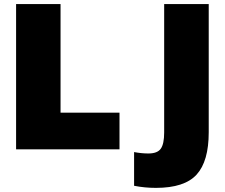

<svg xmlns="http://www.w3.org/2000/svg" viewBox="-20 -725 1091 932"><path d="M58.1 0V-705.1H273.9V-178.2H560.1V0ZM736.8 187Q682.1 187 630.9 176.8V13.2Q667 20 700.2 20Q744.1 20 760.5 -3.2Q776.9 -26.4 776.9 -82V-705.1H993.2V-83Q993.2 58.1 934.3 122.6Q875.5 187 736.8 187Z"/></svg>

Font: Mulish ExtraBlack
Style: Regular
Weight: 1000
Designer: Vernon Adams
Foundry: Vernon Adams
Version: Version 3.603; ttfautohint (v1.8.3)